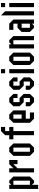

<svg xmlns="http://www.w3.org/2000/svg" viewBox="1522 -2228 790 3873"><g transform="rotate(-90 1916.5 -292.0)"><path d="M125 -416.7V-83.3H208.3V-416.7ZM41.7 -500H125V-458.3L166.7 -500H208.3L291.7 -416.7V-83.3L208.3 0H166.7L125 -41.7V83.3H41.7Z M541.7 -416.7 458.3 -333.3V0H375V-500H458.3V-416.7L541.7 -500H625V-333.3H541.7Z M791.7 0 708.3 -83.3V-416.7L791.7 -500H875L958.3 -416.7V-83.3L875 0ZM791.7 -83.3H875V-416.7H791.7Z M1208.3 0H1125V-416.7H1041.7V-500H1125V-583.3L1208.3 -666.7H1291.7V-583.3H1208.3V-500H1291.7V-416.7H1208.3Z M1583.3 -83.3V0H1458.3L1375 -83.3V-416.7L1458.3 -500H1541.7L1625 -416.7V-166.7H1458.3V-83.3ZM1458.3 -250H1541.7V-416.7H1458.3Z M1708.3 -83.3V-166.7H1791.7V-83.3H1875V-208.3H1791.7L1708.3 -291.7V-416.7L1791.7 -500H1875L1958.3 -416.7V-333.3H1875V-416.7H1791.7V-291.7H1875L1958.3 -208.3V-83.3L1875 0H1791.7Z M2041.7 -83.3V-166.7H2125V-83.3H2208.3V-208.3H2125L2041.7 -291.7V-416.7L2125 -500H2208.3L2291.7 -416.7V-333.3H2208.3V-416.7H2125V-291.7H2208.3L2291.7 -208.3V-83.3L2208.3 0H2125Z M2458.3 0H2375V-500H2458.3ZM2458.3 -583.3H2375V-666.7H2458.3Z M2625 0 2541.7 -83.3V-416.7L2625 -500H2708.3L2791.7 -416.7V-83.3L2708.3 0ZM2625 -83.3H2708.3V-416.7H2625Z M2958.3 0H2875V-500H2958.3V-458.3L3000 -500H3041.7L3125 -416.7V0H3041.7V-416.7H2958.3Z M3291.7 -83.3H3375V-250H3291.7ZM3291.7 0 3208.3 -83.3V-250L3291.7 -333.3H3375V-416.7H3250V-500H3375L3458.3 -416.7V0H3375V-41.7L3333.3 0Z M3625 0H3541.7V-666.7L3625 -583.3Z M3791.7 0H3708.3V-500H3791.7ZM3791.7 -583.3H3708.3V-666.7H3791.7Z"/></g></svg>

Font: Yulong
Style: Regular
Weight: 400
Designer: GGBotNet
Foundry: f0n7.com
Version: 1.00